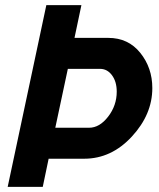

<svg xmlns="http://www.w3.org/2000/svg" viewBox="-20 -730 623 750"><path d="M161 -710H298L271 -582H403Q481 -582 528 -523.5Q575 -465 575 -386Q575 -283 495 -196.5Q415 -110 309 -110H170L147 0H10ZM328 -231Q369 -231 402.5 -274.5Q436 -318 436 -372Q436 -411 417.5 -436Q399 -461 371 -461H245L196 -231Z"/></svg>

Font: Raleway-v4020
Style: Bold Italic
Weight: 700
Italic angle: -12°
Designer: Matt McInerney, Pablo Impallari, Rodrigo Fuenzalida
Foundry: Matt McInerney, Pablo Impallari, Rodrigo Fuenzalida
Version: Version 4.020;PS 004.020;hotconv 1.0.88;makeotf.lib2.5.64775